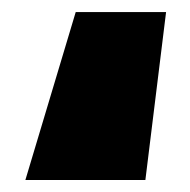

<svg xmlns="http://www.w3.org/2000/svg" viewBox="-20 -300 317 320"><path d="M256.8 -279.9 222.3 0H22.3L106.2 -279.9Z"/></svg>

Font: TitilliumWeb ExtraLight
Style: Regular
Weight: 400
Designer: Mohamed Gaber, Accademia di Belle Arti di Urbino and others
Foundry: Kief Type Foundry, Accademia di Belle Arti di Urbino and others
Version: Version 3.000; ttfautohint (v1.8.2)